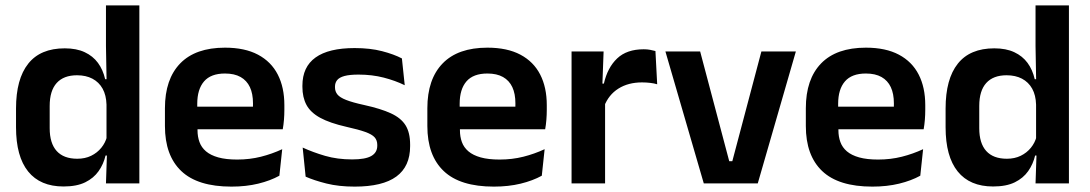

<svg xmlns="http://www.w3.org/2000/svg" viewBox="-20 -681 4046 713"><path d="M216 11.5Q129.5 11.5 84.5 -44.2Q39.5 -100 39.5 -208.5V-278Q39.5 -387.5 84.8 -444.5Q130 -501.5 220.5 -501.5Q264 -501.5 294.5 -487.2Q325 -473 343.8 -447.5Q362.5 -422 370.5 -387H407.5L375.5 -292.5Q374.5 -327.5 361 -351.8Q347.5 -376 323.2 -388.8Q299 -401.5 266 -401.5Q216.5 -401.5 190.5 -372.8Q164.5 -344 164.5 -287.5V-205Q164.5 -149 190.5 -120.2Q216.5 -91.5 267 -91.5Q296 -91.5 318.5 -102.5Q341 -113.5 356.2 -132.2Q371.5 -151 377.5 -174.5L407.5 -103.5H372Q364.5 -71.5 346.2 -45.5Q328 -19.5 296.5 -4Q265 11.5 216 11.5ZM373.5 0 377.5 -119 375.5 -148V-349L376 -369L373.5 -509.5V-661H497.5V0Z M839.5 12Q714 12 653.2 -45.8Q592.5 -103.5 592.5 -213V-279Q592.5 -387 649.2 -445.5Q706 -504 815.5 -504Q889 -504 938 -478Q987 -452 1011.5 -404.2Q1036 -356.5 1036 -290.5V-273Q1036 -255 1034.5 -236.2Q1033 -217.5 1030 -201H917Q918.5 -228.5 919 -253Q919.5 -277.5 919.5 -297Q919.5 -333 908 -357.5Q896.5 -382 873.5 -395Q850.5 -408 815.5 -408Q763 -408 737.8 -378.8Q712.5 -349.5 712.5 -295.5V-250L713.5 -236V-197Q713.5 -173.5 720.8 -153.5Q728 -133.5 745 -119Q762 -104.5 790.5 -96.5Q819 -88.5 861 -88.5Q907.5 -88.5 949 -99Q990.5 -109.5 1028 -127L1017.5 -28.5Q984 -10 939 1Q894 12 839.5 12ZM658 -201V-285H1005V-201Z M1297 12Q1238 12 1192.2 0.5Q1146.5 -11 1115 -25L1104 -133Q1142 -115.5 1187.5 -102.2Q1233 -89 1288 -89Q1337 -89 1359 -101.8Q1381 -114.5 1381 -140V-143Q1381 -160 1371.2 -171Q1361.5 -182 1336.5 -191Q1311.5 -200 1266.5 -210Q1205 -224 1169.2 -243.5Q1133.5 -263 1118.2 -291.2Q1103 -319.5 1103 -358.5V-363Q1103 -432.5 1151.8 -467.5Q1200.5 -502.5 1297 -502.5Q1354.5 -502.5 1398.8 -491Q1443 -479.5 1472.5 -464L1483 -364.5Q1448.5 -381.5 1405 -392.8Q1361.5 -404 1311.5 -404Q1278.5 -404 1259.2 -398.8Q1240 -393.5 1232 -383.5Q1224 -373.5 1224 -359.5V-356.5Q1224 -341.5 1233 -330.2Q1242 -319 1265.5 -309.8Q1289 -300.5 1332.5 -291Q1394 -277.5 1431.5 -260.2Q1469 -243 1486 -215.8Q1503 -188.5 1503 -144V-138Q1503 -63 1452 -25.5Q1401 12 1297 12Z M1814 12Q1688.5 12 1627.8 -45.8Q1567 -103.5 1567 -213V-279Q1567 -387 1623.8 -445.5Q1680.5 -504 1790 -504Q1863.5 -504 1912.5 -478Q1961.5 -452 1986 -404.2Q2010.5 -356.5 2010.5 -290.5V-273Q2010.5 -255 2009 -236.2Q2007.5 -217.5 2004.5 -201H1891.5Q1893 -228.5 1893.5 -253Q1894 -277.5 1894 -297Q1894 -333 1882.5 -357.5Q1871 -382 1848 -395Q1825 -408 1790 -408Q1737.5 -408 1712.2 -378.8Q1687 -349.5 1687 -295.5V-250L1688 -236V-197Q1688 -173.5 1695.2 -153.5Q1702.5 -133.5 1719.5 -119Q1736.5 -104.5 1765 -96.5Q1793.5 -88.5 1835.5 -88.5Q1882 -88.5 1923.5 -99Q1965 -109.5 2002.5 -127L1992 -28.5Q1958.5 -10 1913.5 1Q1868.5 12 1814 12ZM1632.5 -201V-285H1979.5V-201Z M2223.5 -286 2192.5 -370.5H2222.5Q2236 -430 2271.8 -464Q2307.5 -498 2370.5 -498Q2383.5 -498 2394.2 -496Q2405 -494 2414 -491.5L2420.5 -368Q2409.5 -371.5 2394.8 -373.2Q2380 -375 2364 -375Q2313 -375 2276.5 -352Q2240 -329 2223.5 -286ZM2102.5 0V-490H2221.5L2216 -341L2227 -336V0Z M2699.5 -82.5 2807.5 -490H2935.5L2794 0H2593.5L2451 -490H2580L2688 -82.5Z M3219.5 12Q3094 12 3033.2 -45.8Q2972.5 -103.5 2972.5 -213V-279Q2972.5 -387 3029.2 -445.5Q3086 -504 3195.5 -504Q3269 -504 3318 -478Q3367 -452 3391.5 -404.2Q3416 -356.5 3416 -290.5V-273Q3416 -255 3414.5 -236.2Q3413 -217.5 3410 -201H3297Q3298.5 -228.5 3299 -253Q3299.5 -277.5 3299.5 -297Q3299.5 -333 3288 -357.5Q3276.5 -382 3253.5 -395Q3230.5 -408 3195.5 -408Q3143 -408 3117.8 -378.8Q3092.5 -349.5 3092.5 -295.5V-250L3093.5 -236V-197Q3093.5 -173.5 3100.8 -153.5Q3108 -133.5 3125 -119Q3142 -104.5 3170.5 -96.5Q3199 -88.5 3241 -88.5Q3287.5 -88.5 3329 -99Q3370.5 -109.5 3408 -127L3397.5 -28.5Q3364 -10 3319 1Q3274 12 3219.5 12ZM3038 -201V-285H3385V-201Z M3668 11.5Q3581.5 11.5 3536.5 -44.2Q3491.5 -100 3491.5 -208.5V-278Q3491.5 -387.5 3536.8 -444.5Q3582 -501.5 3672.5 -501.5Q3716 -501.5 3746.5 -487.2Q3777 -473 3795.8 -447.5Q3814.5 -422 3822.5 -387H3859.5L3827.5 -292.5Q3826.5 -327.5 3813 -351.8Q3799.5 -376 3775.2 -388.8Q3751 -401.5 3718 -401.5Q3668.5 -401.5 3642.5 -372.8Q3616.5 -344 3616.5 -287.5V-205Q3616.5 -149 3642.5 -120.2Q3668.5 -91.5 3719 -91.5Q3748 -91.5 3770.5 -102.5Q3793 -113.5 3808.2 -132.2Q3823.5 -151 3829.5 -174.5L3859.5 -103.5H3824Q3816.5 -71.5 3798.2 -45.5Q3780 -19.5 3748.5 -4Q3717 11.5 3668 11.5ZM3825.5 0 3829.5 -119 3827.5 -148V-349L3828 -369L3825.5 -509.5V-661H3949.5V0Z"/></svg>

Font: Anek Bangla
Style: Semi-bold
Weight: 600
Designer: Sulekha Rajkumar (Bangla), Yesha Goshar (Latin)
Foundry: Ek Type
Version: Version 1.002;March 21, 2022;FontCreator 13.0.0.2683 64-bit